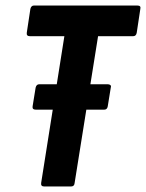

<svg xmlns="http://www.w3.org/2000/svg" viewBox="-20 -675 529 695"><path d="M110 -278Q96 -278 98 -290L109 -358Q112 -370 122 -370H370Q376 -370 379.5 -367Q383 -364 381 -358L370 -290Q368 -278 357 -278H292H172ZM140 0Q127 0 129 -13L213 -544H88Q75 -544 77 -557L90 -643Q93 -655 103 -655H477Q491 -655 488 -643L475 -557Q473 -544 462 -544H335L250 -12Q249 0 237 0Z"/></svg>

Font: Sofia Sans Condensed ExtraBold
Style: Italic
Weight: 800
Italic angle: -9°
Version: Version 4.100